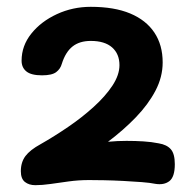

<svg xmlns="http://www.w3.org/2000/svg" viewBox="-20 -928 572 563"><path d="M43.3 -750Q43.3 -793.9 71.9 -829.5Q100.4 -865.1 146.9 -886.6Q193.4 -908 246.1 -908Q315.1 -908 361.7 -888.5Q408.3 -869 432.7 -832.5Q457 -796 457 -745Q457 -702.3 435.9 -662.1Q414.8 -621.9 378.8 -584.5Q342.9 -547.1 296.7 -512.3Q325 -515 351.1 -514.9Q377.1 -514.9 400.8 -513.4Q424.6 -511.9 445.3 -507.7Q468.9 -503.9 480.7 -490.6Q492.6 -477.3 492.6 -446.6Q492.6 -409.2 476.7 -396.9Q460.8 -384.7 435.1 -389Q421.1 -392 395.6 -394Q370.1 -396 340.7 -397.5Q311.3 -399 284.8 -399.5Q258.3 -400 241.3 -400Q210.3 -400 181.4 -396Q152.6 -392 128.1 -388.5Q103.6 -385 83.6 -385Q65.1 -385 53.1 -394.4Q41.1 -403.9 41.1 -426Q41.1 -452.3 54.6 -470.4Q68.1 -488.4 99.1 -505.3Q139.2 -528.1 179.9 -555.9Q220.7 -583.7 254.7 -614.6Q288.8 -645.4 309.6 -676.8Q330.3 -708.2 330.3 -737Q330.3 -769.8 308.8 -788.9Q287.2 -808 246.3 -808Q213.2 -808 192.7 -791.7Q172.1 -775.4 161.3 -741Q157.2 -725.9 144.7 -716.5Q132.2 -707.1 103.3 -707.1Q71.3 -707.1 57.3 -718.6Q43.3 -730 43.3 -750Z"/></svg>

Font: Playpen Sans
Style: Regular
Weight: 400
Designer: Laura Meseguer, Veronika Burian, José Scaglione, Kostas Bartsokas, Vera Evstafieva, Tom Grace, Yorlmar Campos
Foundry: TypeTogether
Version: Version 2.000